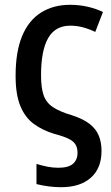

<svg xmlns="http://www.w3.org/2000/svg" viewBox="-20 -569 463 800"><path d="M235 211Q208 211 182 207.5Q156 204 132 198V114Q155 121 177.5 125.5Q200 130 223 130Q265 130 284 113.5Q303 97 303 68Q303 47 294.5 33Q286 19 265.5 9Q245 -1 207 -11Q157 -26 120.5 -53Q84 -80 64.5 -128Q45 -176 45 -253Q45 -354 72.5 -419.5Q100 -485 151.5 -517Q203 -549 272 -549Q310 -549 345 -541Q380 -533 409 -519L377 -436Q352 -448 326 -455Q300 -462 273 -462Q210 -462 180.5 -410Q151 -358 151 -256Q151 -204 161.5 -173Q172 -142 200 -123Q228 -104 279 -89Q326 -74 353 -53Q380 -32 391.5 -4Q403 24 403 60Q403 132 358.5 171.5Q314 211 235 211Z"/></svg>

Font: Noto Sans Display SemiCondensed Medium
Style: Regular
Weight: 500
Width: 4
Designer: Monotype Design Team
Foundry: Monotype Imaging Inc.
Version: Version 2.003